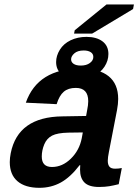

<svg xmlns="http://www.w3.org/2000/svg" viewBox="-20 -853 640 882"><path d="M161.1 9.8Q95.7 9.8 60.3 -20.5Q24.9 -50.8 24.9 -108.4Q24.9 -127.4 29.3 -149.4Q62.5 -315.9 266.1 -318.4L375.5 -320.3L380.4 -347.2Q385.3 -370.6 385.3 -388.2Q385.3 -449.2 328.1 -449.2Q293.5 -449.2 272.9 -431.6Q252.4 -414.1 240.2 -374.5L98.6 -381.3Q153.8 -538.1 351.1 -538.1Q435.5 -538.1 479.2 -502.7Q522.9 -467.3 522.9 -398.4Q522.9 -376 517.6 -347.7L480.5 -156.2Q475.1 -129.4 475.1 -114.7Q475.1 -96.7 482.7 -87.4Q490.2 -78.1 508.8 -78.1Q524.4 -78.1 539.6 -81.1L525.4 -6.8Q512.7 -3.9 502.4 -1.5Q492.2 1 482.2 2.4Q472.2 3.9 460.9 4.9Q449.7 5.9 435.1 5.9Q388.7 5.9 368.2 -14.4Q347.7 -34.7 347.7 -74.2L348.6 -94.2H345.7Q303.7 -39.1 259.3 -14.6Q214.8 9.8 161.1 9.8ZM360.4 -244.6 294.9 -243.7Q243.7 -242.7 219.2 -230Q194.8 -217.3 183.3 -189.7Q171.9 -162.1 171.9 -133.8Q171.9 -85.9 218.8 -85.9Q266.6 -85.9 305.7 -124.3Q344.7 -162.6 355.5 -217.8ZM338.9 -488.8Q292 -488.8 264.9 -510Q237.8 -531.2 237.8 -567.9Q237.8 -596.7 254.9 -624.5Q272 -652.3 304.4 -668Q336.9 -683.6 377 -683.6Q423.3 -683.6 450.7 -663.1Q478 -642.6 478 -605Q478 -574.2 460 -546.6Q441.9 -519 410.2 -503.9Q378.4 -488.8 338.9 -488.8ZM408.7 -591.3Q408.7 -606 396.5 -613.5Q384.3 -621.1 364.7 -621.1Q336.4 -621.1 321.5 -607.9Q306.6 -594.7 306.6 -580.6Q306.6 -567.4 318.4 -559.6Q330.1 -551.8 351.1 -551.8Q377 -551.8 392.8 -563.5Q408.7 -575.2 408.7 -591.3ZM320.3 -698.7 323.2 -713.9 469.2 -832.5H595.2L591.3 -811.5L403.3 -698.7Z"/></svg>

Font: Cousine
Style: Bold Italic
Weight: 700
Italic angle: -12°
Monospace: yes
Designer: Steve Matteson
Foundry: Ascender Corporation
Version: Version 1.20